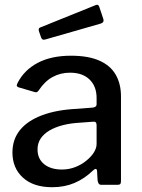

<svg xmlns="http://www.w3.org/2000/svg" viewBox="-20 -773 592 803"><path d="M369 -60Q334 -26 292 -8Q250 10 198 10Q120 10 76 -30Q32 -70 32 -135Q32 -190 63.5 -229Q95 -268 156 -291Q217 -314 304 -318L368 -323Q375 -324 379.5 -327Q384 -330 384 -338V-363Q384 -412 354.5 -440.5Q325 -469 273 -469Q233 -469 200 -451Q167 -433 142 -395Q138 -390 135 -388Q132 -386 125 -388L57 -408Q52 -410 50.5 -413.5Q49 -417 54 -427Q82 -481 138.5 -510.5Q195 -540 277 -540Q349 -540 395.5 -519.5Q442 -499 464 -460.5Q486 -422 486 -370V-17Q486 -7 483 -3.5Q480 0 471 0H404Q396 0 392.5 -5.5Q389 -11 388 -20L386 -58Q384 -74 369 -60ZM384 -249Q384 -266 370 -264L316 -260Q276 -258 243 -249.5Q210 -241 186.5 -227Q163 -213 150 -193.5Q137 -174 137 -148Q137 -109 164.5 -86.5Q192 -64 239 -64Q269 -64 295.5 -74.5Q322 -85 341 -101Q362 -118 373 -136Q384 -154 384 -171V-249ZM395 -745 412 -694Q417 -679 400 -674L170 -608Q163 -606 159 -607.5Q155 -609 152 -616L143 -642Q139 -655 148 -658L381 -752Q391 -756 395 -745Z"/></svg>

Font: Libre Franklin Thin Medium
Style: Regular
Weight: 500
Version: Version 3.000